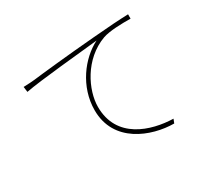

<svg xmlns="http://www.w3.org/2000/svg" viewBox="-142 -936 1283 1183"><g transform="rotate(-30 500.0 -344.5)"><path d="M98 -641 103 -603C204 -623 509 -651 630 -664C514 -606 405 -465 405 -297C405 -67 628 17 789 18L800 -10C644 -14 433 -79 433 -305C433 -423 516 -598 681 -658C729 -675 818 -677 879 -676V-707C816 -705 738 -700 623 -690C438 -675 225 -652 179 -646C159 -644 135 -642 98 -641Z"/></g></svg>

Font: Harano Aji Gothic K1 ExtraLight
Style: Regular
Weight: 250
Foundry: Masamichi Hosoda
Version: HaranoAjiGothicK1-ExtraLight version 20230610;ttx 4.39.4